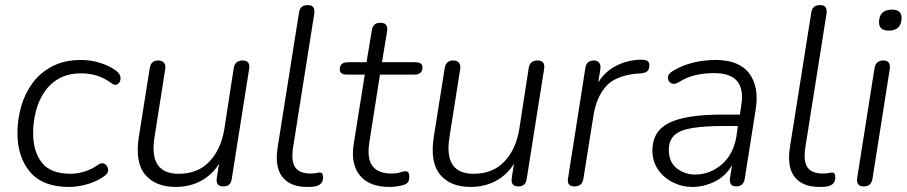

<svg xmlns="http://www.w3.org/2000/svg" viewBox="-20 -731 3584 759"><path d="M253 8Q149 8 99 -51Q49 -110 49 -205Q49 -258 63.5 -309.5Q78 -361 108.5 -402.5Q139 -444 187 -469Q235 -494 301 -494Q339 -494 375.5 -482.5Q412 -471 437 -453Q456 -439 456.5 -423Q457 -407 446 -399Q435 -391 419 -403Q369 -441 301 -441Q250 -441 214 -421Q178 -401 155 -366.5Q132 -332 121.5 -290Q111 -248 111 -205Q111 -132 145.5 -88Q180 -44 259 -44Q284 -44 313 -52.5Q342 -61 368 -80Q383 -90 394.5 -82.5Q406 -75 407.5 -61Q409 -47 394 -36Q366 -15 327.5 -3.5Q289 8 253 8Z M674 8Q595 8 554 -40.5Q513 -89 529 -191L572 -462Q577 -492 606 -492Q621 -492 628.5 -482.5Q636 -473 633 -457L591 -190Q567 -44 686 -44Q762 -44 808 -92.5Q854 -141 867 -222L904 -462Q909 -492 939 -492Q970 -492 965 -459L896 -23Q892 6 863 6Q832 6 837 -28L846 -84Q819 -40 774.5 -16Q730 8 674 8Z M1194 8Q1127 8 1096 -32Q1065 -72 1078 -151L1162 -681Q1166 -711 1197 -711Q1228 -711 1222 -675L1139 -151Q1130 -94 1147 -69.5Q1164 -45 1208 -45Q1223 -45 1231.5 -47Q1240 -49 1244 -49Q1250 -49 1253.5 -45Q1257 -41 1257 -29Q1257 -15 1249.5 -6.5Q1242 2 1229 5Q1222 7 1211.5 7.5Q1201 8 1194 8Z M1519 8Q1440 8 1403 -37Q1366 -82 1378 -160L1422 -436H1352Q1323 -436 1323 -457Q1323 -485 1356 -485H1429L1450 -612Q1454 -641 1484 -641Q1516 -641 1510 -606L1490 -485H1621Q1650 -485 1650 -465Q1650 -436 1618 -436H1482L1440 -168Q1430 -103 1453 -74Q1476 -45 1527 -45Q1549 -45 1561.5 -49.5Q1574 -54 1582 -54Q1598 -54 1598 -34Q1598 -19 1593.5 -12Q1589 -5 1579 -1Q1568 3 1551 5.5Q1534 8 1519 8Z M1840 8Q1761 8 1720 -40.5Q1679 -89 1695 -191L1738 -462Q1743 -492 1772 -492Q1787 -492 1794.5 -482.5Q1802 -473 1799 -457L1757 -190Q1733 -44 1852 -44Q1928 -44 1974 -92.5Q2020 -141 2033 -222L2070 -462Q2075 -492 2105 -492Q2136 -492 2131 -459L2062 -23Q2058 6 2029 6Q1998 6 2003 -28L2012 -84Q1985 -40 1940.5 -16Q1896 8 1840 8Z M2251 6Q2219 6 2226 -29L2294 -462Q2298 -492 2328 -492Q2342 -492 2349 -482.5Q2356 -473 2353 -456L2345 -405Q2371 -448 2416 -471Q2461 -494 2513 -495Q2532 -495 2539.5 -490Q2547 -485 2547 -473Q2547 -458 2540 -450.5Q2533 -443 2514 -441L2498 -440Q2412 -432 2374.5 -388.5Q2337 -345 2326 -274L2286 -23Q2281 6 2251 6Z M2717 8Q2676 8 2640 -10Q2604 -28 2581.5 -60.5Q2559 -93 2559 -136Q2559 -212 2624.5 -245Q2690 -278 2834 -278H2905L2910 -313Q2921 -376 2895 -409Q2869 -442 2803 -442Q2764 -442 2729.5 -434Q2695 -426 2663 -406Q2645 -395 2632.5 -402.5Q2620 -410 2620.5 -425Q2621 -440 2641 -451Q2677 -473 2720.5 -483.5Q2764 -494 2808 -494Q2902 -494 2942 -440.5Q2982 -387 2967 -296L2924 -24Q2919 6 2890 6Q2861 6 2866 -29L2874 -78Q2848 -34 2805 -13Q2762 8 2717 8ZM2728 -41Q2786 -41 2832.5 -80.5Q2879 -120 2891 -191L2897 -233H2848Q2763 -233 2714 -224.5Q2665 -216 2644.5 -195Q2624 -174 2624 -139Q2624 -90 2655.5 -65.5Q2687 -41 2728 -41Z M3219 8Q3152 8 3121 -32Q3090 -72 3103 -151L3187 -681Q3191 -711 3222 -711Q3253 -711 3247 -675L3164 -151Q3155 -94 3172 -69.5Q3189 -45 3233 -45Q3248 -45 3256.5 -47Q3265 -49 3269 -49Q3275 -49 3278.5 -45Q3282 -41 3282 -29Q3282 -15 3274.5 -6.5Q3267 2 3254 5Q3247 7 3236.5 7.5Q3226 8 3219 8Z M3493 -610Q3453 -610 3455 -646Q3457 -693 3506 -693Q3546 -693 3544 -657Q3542 -610 3493 -610ZM3394 6Q3363 6 3369 -30L3437 -461Q3442 -492 3472 -492Q3503 -492 3497 -456L3429 -24Q3424 6 3394 6Z"/></svg>

Font: Nunito Light
Style: Italic
Weight: 300
Italic angle: -9°
Designer: Vernon Adams
Foundry: Vernon Adams
Version: Version 3.601; ttfautohint (v1.8.2.53-6de2)